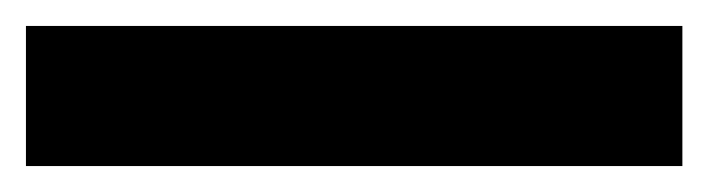

<svg xmlns="http://www.w3.org/2000/svg" viewBox="-23 -888 546 148"><path d="M503 -760H-3V-868H503Z"/></svg>

Font: Noto Sans Hebrew Thin ExtraBold
Style: Regular
Weight: 800
Version: Version 3.001